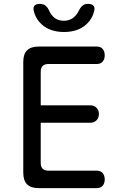

<svg xmlns="http://www.w3.org/2000/svg" viewBox="-20 -970 640 990"><path d="M190 -427H445Q465 -427 477.5 -414.5Q490 -402 490 -382Q490 -362 477.5 -349.5Q465 -337 445 -337H190V-130Q190 -110 200 -100Q210 -90 230 -90H479Q499 -90 509.5 -77.5Q520 -65 520 -45Q520 -25 509.5 -12.5Q499 0 479 0H180Q139 0 119.5 -19.5Q100 -39 100 -80V-650Q100 -691 119.5 -710.5Q139 -730 180 -730H479Q499 -730 509.5 -717.5Q520 -705 520 -685Q520 -665 509.5 -652.5Q499 -640 479 -640H230Q210 -640 200 -630Q190 -620 190 -600ZM154 -915Q150 -932 158 -941Q166 -950 185 -950Q196 -950 204 -947Q212 -944 217 -939Q227 -930 232 -918Q237 -906 245 -895Q268 -863 309 -863Q350 -863 374 -895Q382 -905 387.5 -916.5Q393 -928 401 -937Q407 -943 414.5 -946.5Q422 -950 434 -950Q453 -950 461.5 -941Q470 -932 466 -915Q457 -874 426 -845Q382 -805 310 -805Q238 -805 194 -845Q163 -874 154 -915Z"/></svg>

Font: Maple Mono NL
Style: Regular
Weight: 400
Monospace: yes
Designer: subframe7536
Version: Version 7.000